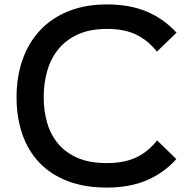

<svg xmlns="http://www.w3.org/2000/svg" viewBox="-20 -840 850 870"><path d="M780 -692 691 -606Q652 -656 598.5 -682.5Q545 -709 465 -709Q389 -709 335 -685Q281 -661 246 -619Q211 -577 194.5 -520.5Q178 -464 178 -400Q178 -337 194 -282.5Q210 -228 244.5 -187.5Q279 -147 333 -124Q387 -101 464 -101Q544 -101 598 -127Q652 -153 692 -204L779 -119Q721 -55 643.5 -22.5Q566 10 464 10Q363 10 286.5 -19.5Q210 -49 158.5 -103Q107 -157 81 -232.5Q55 -308 55 -400Q55 -492 82 -569Q109 -646 161 -702Q213 -758 289.5 -789Q366 -820 465 -820Q568 -820 645 -787.5Q722 -755 780 -692Z"/></svg>

Font: Sinkin Sans 500 Medium
Style: 500 Medium
Weight: 500
Designer: Keith Bates
Foundry: K-Type
Version: Sinkin Sans (version 1.0)  by Keith Bates   •   © 2014   www